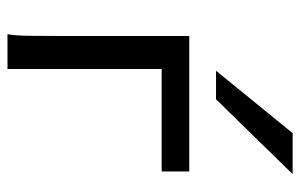

<svg xmlns="http://www.w3.org/2000/svg" viewBox="-168 -654 821 526"><g transform="rotate(90 243.0 -390.5)"><path d="M73.2 0Q77.1 -20.5 77.6 -59.3Q78.1 -98.1 78.1 -148.9V-498H449.2V-422.4H168.5V0ZM456.5 -781.2 251.5 -571.3H173.3L344.2 -781.2Z"/></g></svg>

Font: Andika Cyr
Style: Regular
Weight: 400
Designer: Victor Gaultney, Annie Olsen, Julie Remington, Don Collingsworth, Eric Hays, Becca Hirsbrunner
Foundry: SIL International
Version: Version 5.000